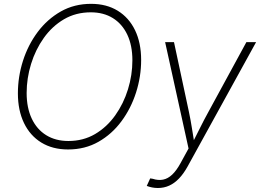

<svg xmlns="http://www.w3.org/2000/svg" viewBox="-20 -757 1334 985"><path d="M329.1 9.8Q250 9.8 192.1 -25.6Q134.3 -61 103 -126Q71.8 -190.9 71.8 -278.3Q71.8 -363.3 97.9 -445.1Q124 -526.9 173.3 -592.8Q222.7 -658.7 291.7 -698Q360.8 -737.3 447.3 -737.3Q526.4 -737.3 584 -701.9Q641.6 -666.5 672.9 -601.8Q704.1 -537.1 704.1 -449.2Q704.1 -364.3 678 -282.5Q651.9 -200.7 603 -134.8Q554.2 -68.8 485.1 -29.5Q416 9.8 329.1 9.8ZM331.1 -33.7Q407.2 -33.7 467.8 -69.3Q528.3 -105 571 -165Q613.8 -225.1 636.5 -298.6Q659.2 -372.1 659.2 -447.3Q659.2 -523.9 633.1 -579.1Q606.9 -634.3 559.1 -664.1Q511.2 -693.8 445.8 -693.8Q369.1 -693.8 308.3 -658.2Q247.6 -622.6 204.8 -562.5Q162.1 -502.4 139.4 -429Q116.7 -355.5 116.7 -279.8Q116.7 -204.1 142.8 -148.7Q168.9 -93.3 217 -63.5Q265.1 -33.7 331.1 -33.7ZM732.9 196.8 750.5 158.2 763.2 160.2Q791.5 169.4 816.4 164.6Q841.3 159.7 863.3 138.9Q885.3 118.2 905.8 80.6L947.3 4.9L827.1 -541H872.6L949.2 -183.1Q958 -141.6 964.6 -99.6Q971.2 -57.6 978 -16.6H963.9Q984.9 -57.6 1005.6 -99.6Q1026.4 -141.6 1049.3 -183.1L1244.1 -541H1293.9L942.4 97.2Q921.9 134.3 898.4 158.7Q875 183.1 848.1 195.3Q821.3 207.5 790 207.5Q774.4 207.5 760 204.6Q745.6 201.7 732.9 196.8Z"/></svg>

Font: Inter 17pt ExtraLight
Style: Italic
Weight: 250
Italic angle: -9.3988°
Version: Version 4.001;git-66647c0bb